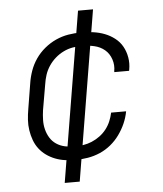

<svg xmlns="http://www.w3.org/2000/svg" viewBox="-53 -679 705 829"><g transform="rotate(-5 300.0 -265.0)"><path d="M250 8Q227 8 204.5 5Q182 2 161.5 -6Q141 -14 123.5 -26.5Q106 -39 93 -56Q80 -73 72.5 -93.5Q65 -114 61.5 -136.5Q58 -159 59.5 -182Q61 -205 65 -228L83 -338Q87 -365 96.5 -392Q106 -419 122.5 -443Q139 -467 162 -486Q185 -505 211.5 -517Q238 -529 265.5 -533.5Q293 -538 320 -538Q347 -538 373 -534.5Q399 -531 422.5 -522Q446 -513 466 -497.5Q486 -482 498 -460.5Q510 -439 514.5 -413Q519 -387 514 -360Q514 -359 513.5 -357.5Q513 -356 513 -355H449Q449 -356 449 -357Q449 -358 449 -359Q454 -385 445.5 -410.5Q437 -436 418 -452Q399 -468 373 -474Q347 -480 320 -480Q300 -480 279.5 -476.5Q259 -473 239.5 -463.5Q220 -454 203.5 -439.5Q187 -425 175 -407Q163 -389 156.5 -369Q150 -349 147 -328L128 -218Q125 -197 124.5 -176Q124 -155 129 -135Q134 -115 144.5 -98Q155 -81 171.5 -70Q188 -59 208.5 -54.5Q229 -50 250 -50Q269 -50 288 -53Q307 -56 325 -63.5Q343 -71 359.5 -83Q376 -95 388.5 -111Q401 -127 408.5 -145Q416 -163 420 -182H485Q480 -155 469 -130Q458 -105 441.5 -82Q425 -59 403 -41Q381 -23 355.5 -12Q330 -1 303 3.5Q276 8 250 8ZM194 103 294 -501H327L295 -506L316 -633H381L281 -29H249L280 -24L259 103Z"/></g></svg>

Font: Iosevka Curly LtExObl
Style: Regular
Weight: 300
Width: 7
Italic angle: -9°
Monospace: yes
Designer: Belleve Invis
Foundry: Belleve Invis
Version: Version 11.1.0; ttfautohint (v1.8.3)